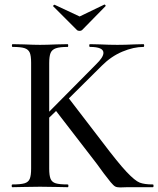

<svg xmlns="http://www.w3.org/2000/svg" viewBox="-20 -818 692 839"><path d="M648 0H536L505 1Q491 1 483.5 -3Q476 -7 463.5 -22Q451 -37 433 -61Q407 -98 370 -145L225 -333L195 -304V-81Q195 -51 201 -36.5Q207 -22 223.5 -17Q240 -12 276 -12Q279 -12 279 -6Q279 0 276 0Q244 0 226 -1L155 -2L85 -1Q66 0 34 0Q31 0 31 -6Q31 -12 34 -12Q70 -12 87 -17Q104 -22 110 -36.5Q116 -51 116 -81V-544Q116 -574 110 -588Q104 -602 87.5 -607.5Q71 -613 35 -613Q32 -613 32 -619Q32 -625 35 -625L85 -624Q129 -622 155 -622Q183 -622 227 -624L276 -625Q278 -625 278 -619Q278 -613 276 -613Q241 -613 224 -607Q207 -601 201 -586.5Q195 -572 195 -542V-330L400 -537Q432 -568 432 -587Q432 -613 373 -613Q370 -613 370 -619Q370 -625 373 -625L417 -624Q457 -622 493 -622Q529 -622 567 -624L607 -625Q610 -625 610 -619Q610 -613 607 -613Q564 -613 515 -592.5Q466 -572 425 -531L281 -388L426 -199Q497 -105 533.5 -66.5Q570 -28 590.5 -20Q611 -12 648 -12Q651 -12 651 -6Q651 0 648 0ZM213 -790Q212 -790 212 -790.5Q212 -791 212 -791Q212 -793 214.5 -795.5Q217 -798 219 -797L328 -746L436 -798Q438 -799 440.5 -795.5Q443 -792 441 -791L339 -687Q335 -683 328 -683Q320 -683 316 -687Z"/></svg>

Font: Cormorant Infant Medium
Style: Regular
Weight: 500
Designer: Christian Thalmann (Catharsis Fonts)
Version: Version 3.000